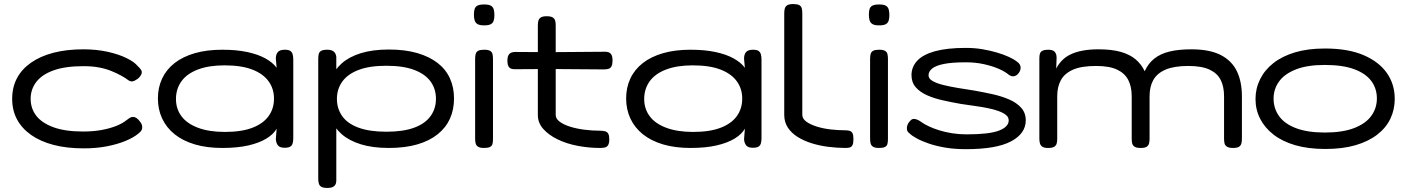

<svg xmlns="http://www.w3.org/2000/svg" viewBox="-20 -719 6924 946"><path d="M393 12Q309 12 244 -5Q179 -22 133.5 -54Q88 -86 64 -130.5Q40 -175 40 -232Q40 -289 63.5 -333.5Q87 -378 132.5 -410Q178 -442 243 -459Q308 -476 391 -476Q455 -476 509.5 -464Q564 -452 603 -433Q642 -414 659 -393Q671 -382 676 -373Q681 -364 676 -352Q672 -344 665.5 -337Q659 -330 651 -326Q632 -312 615 -322Q598 -335 576 -347Q554 -359 526.5 -370Q499 -381 466 -387Q433 -393 391 -393Q302 -393 244.5 -372.5Q187 -352 159 -315.5Q131 -279 131 -232Q131 -185 158.5 -149Q186 -113 243.5 -92Q301 -71 389 -71Q441 -71 483 -79Q525 -87 555 -99.5Q585 -112 602 -126Q612 -133 619 -138Q626 -143 636 -143Q644 -143 653 -137Q662 -131 672 -117Q679 -108 680.5 -98Q682 -88 678 -79Q674 -70 662 -61Q638 -41 598 -24.5Q558 -8 506 2Q454 12 393 12Z M1382 9Q1360 9 1350.5 -1.5Q1341 -12 1339 -32L1343 -85Q1328 -58 1293 -36.5Q1258 -15 1204 -2.5Q1150 10 1075 10Q999 10 940 -7.5Q881 -25 840.5 -57.5Q800 -90 779 -135Q758 -180 758 -234Q758 -288 779 -332.5Q800 -377 840.5 -408.5Q881 -440 940 -457Q999 -474 1075 -474Q1146 -474 1199 -462.5Q1252 -451 1288 -431Q1324 -411 1343 -385L1339 -430Q1339 -451 1349 -462.5Q1359 -474 1383 -474Q1402 -474 1410.5 -468Q1419 -462 1422 -451Q1425 -440 1425 -424V-38Q1425 -24 1422 -13Q1419 -2 1410 3.5Q1401 9 1382 9ZM1088 -69Q1170 -69 1223.5 -89.5Q1277 -110 1303.5 -147Q1330 -184 1330 -233Q1330 -282 1303 -319Q1276 -356 1222.5 -376.5Q1169 -397 1086 -397Q1009 -397 955 -376.5Q901 -356 874 -318.5Q847 -281 847 -231Q847 -183 874 -146.5Q901 -110 955.5 -89.5Q1010 -69 1088 -69Z M1896 10Q1816 10 1758 -8Q1700 -26 1663.5 -58Q1627 -90 1609.5 -135Q1592 -180 1592 -234Q1592 -286 1609.5 -330Q1627 -374 1663.5 -406.5Q1700 -439 1758 -457Q1816 -475 1896 -475Q1976 -475 2036 -457.5Q2096 -440 2136.5 -408.5Q2177 -377 2197 -332.5Q2217 -288 2217 -234Q2217 -179 2197 -134.5Q2177 -90 2136.5 -57.5Q2096 -25 2036 -7.5Q1976 10 1896 10ZM1593 207Q1573 207 1563.5 201.5Q1554 196 1551 185.5Q1548 175 1548 162V-428Q1548 -443 1550.5 -453Q1553 -463 1562.5 -468.5Q1572 -474 1592 -474Q1612 -474 1623 -466Q1634 -458 1637 -440V161Q1638 174 1635 184.5Q1632 195 1622 201Q1612 207 1593 207ZM1883 -70Q1967 -70 2021 -90Q2075 -110 2101.5 -147Q2128 -184 2128 -232Q2128 -281 2101.5 -317.5Q2075 -354 2021 -374.5Q1967 -395 1883 -395Q1801 -395 1747 -374.5Q1693 -354 1666.5 -317Q1640 -280 1640 -232Q1640 -184 1666 -147Q1692 -110 1746.5 -90Q1801 -70 1883 -70Z M2365 10Q2346 10 2336.5 4.5Q2327 -1 2324 -11Q2321 -21 2321 -35V-430Q2321 -444 2324 -454Q2327 -464 2336.5 -469Q2346 -474 2366 -474Q2385 -474 2394.5 -468.5Q2404 -463 2406.5 -453Q2409 -443 2409 -428V-34Q2409 -20 2406.5 -10Q2404 0 2394.5 5Q2385 10 2365 10ZM2365 -594Q2343 -594 2332.5 -600.5Q2322 -607 2318.5 -619Q2315 -631 2315 -647Q2315 -663 2318.5 -674.5Q2322 -686 2333 -691.5Q2344 -697 2366 -697Q2388 -697 2398.5 -691Q2409 -685 2412.5 -673Q2416 -661 2416 -645Q2416 -629 2412.5 -617.5Q2409 -606 2398.5 -600Q2388 -594 2365 -594Z M2937 10Q2881 10 2826 -0.5Q2771 -11 2727 -32.5Q2683 -54 2656.5 -84Q2630 -114 2630 -152V-594Q2630 -608 2633 -618Q2636 -628 2645.5 -633.5Q2655 -639 2673 -639Q2693 -639 2702.5 -633.5Q2712 -628 2715 -618.5Q2718 -609 2718 -595V-152Q2718 -134 2737.5 -119.5Q2757 -105 2788.5 -95Q2820 -85 2859 -80Q2898 -75 2937 -75Q2952 -75 2962 -72Q2972 -69 2977 -60Q2982 -51 2982 -33Q2982 -14 2976.5 -4.5Q2971 5 2961 7.5Q2951 10 2937 10ZM2519 -463 2689 -462 2953 -464Q2967 -465 2977 -462Q2987 -459 2992.5 -449.5Q2998 -440 2998 -421Q2998 -402 2993 -392.5Q2988 -383 2978.5 -380Q2969 -377 2955 -377L2691 -379L2516 -378Q2496 -378 2488 -388Q2480 -398 2480 -421Q2480 -443 2489.5 -453Q2499 -463 2519 -463Z M3689 9Q3667 9 3657.5 -1.5Q3648 -12 3646 -32L3650 -85Q3635 -58 3600 -36.5Q3565 -15 3511 -2.5Q3457 10 3382 10Q3306 10 3247 -7.5Q3188 -25 3147.5 -57.5Q3107 -90 3086 -135Q3065 -180 3065 -234Q3065 -288 3086 -332.5Q3107 -377 3147.5 -408.5Q3188 -440 3247 -457Q3306 -474 3382 -474Q3453 -474 3506 -462.5Q3559 -451 3595 -431Q3631 -411 3650 -385L3646 -430Q3646 -451 3656 -462.5Q3666 -474 3690 -474Q3709 -474 3717.5 -468Q3726 -462 3729 -451Q3732 -440 3732 -424V-38Q3732 -24 3729 -13Q3726 -2 3717 3.5Q3708 9 3689 9ZM3395 -69Q3477 -69 3530.5 -89.5Q3584 -110 3610.5 -147Q3637 -184 3637 -233Q3637 -282 3610 -319Q3583 -356 3529.5 -376.5Q3476 -397 3393 -397Q3316 -397 3262 -376.5Q3208 -356 3181 -318.5Q3154 -281 3154 -231Q3154 -183 3181 -146.5Q3208 -110 3262.5 -89.5Q3317 -69 3395 -69Z M4147 10Q4105 10 4061.5 4.5Q4018 -1 3979.5 -13Q3941 -25 3910.5 -44Q3880 -63 3862 -90Q3844 -117 3844 -153V-653Q3844 -668 3847 -678Q3850 -688 3859.5 -693.5Q3869 -699 3888 -699Q3908 -699 3917.5 -694Q3927 -689 3930 -679Q3933 -669 3933 -655V-154Q3933 -134 3953 -119.5Q3973 -105 4005.5 -95Q4038 -85 4075 -81Q4112 -77 4146 -77Q4159 -77 4167.5 -74Q4176 -71 4180.5 -62Q4185 -53 4185 -34Q4185 -14 4180.5 -4.5Q4176 5 4167 7.5Q4158 10 4147 10Z M4311 10Q4292 10 4282.5 4.5Q4273 -1 4270 -11Q4267 -21 4267 -35V-430Q4267 -444 4270 -454Q4273 -464 4282.5 -469Q4292 -474 4312 -474Q4331 -474 4340.5 -468.5Q4350 -463 4352.5 -453Q4355 -443 4355 -428V-34Q4355 -20 4352.5 -10Q4350 0 4340.5 5Q4331 10 4311 10ZM4311 -594Q4289 -594 4278.5 -600.5Q4268 -607 4264.5 -619Q4261 -631 4261 -647Q4261 -663 4264.5 -674.5Q4268 -686 4279 -691.5Q4290 -697 4312 -697Q4334 -697 4344.5 -691Q4355 -685 4358.5 -673Q4362 -661 4362 -645Q4362 -629 4358.5 -617.5Q4355 -606 4344.5 -600Q4334 -594 4311 -594Z M4739 16Q4684 16 4639 8.5Q4594 1 4558.5 -11Q4523 -23 4498 -36.5Q4473 -50 4461 -62Q4450 -70 4448.5 -81Q4447 -92 4451 -103Q4455 -114 4464 -123Q4474 -136 4489.5 -132.5Q4505 -129 4522 -116Q4533 -108 4554.5 -97.5Q4576 -87 4606 -77.5Q4636 -68 4670.5 -62.5Q4705 -57 4742 -57Q4854 -57 4902 -75.5Q4950 -94 4950 -126Q4950 -142 4936 -153Q4922 -164 4898 -172.5Q4874 -181 4843.5 -187Q4813 -193 4779.5 -197.5Q4746 -202 4714 -207Q4669 -215 4626 -224.5Q4583 -234 4548 -249.5Q4513 -265 4492 -289Q4471 -313 4471 -349Q4471 -389 4499 -419.5Q4527 -450 4586.5 -466.5Q4646 -483 4739 -483Q4782 -483 4820.5 -476.5Q4859 -470 4892.5 -460Q4926 -450 4951 -438.5Q4976 -427 4991 -415Q5007 -404 5008.5 -389Q5010 -374 5000 -360Q4990 -346 4976.5 -343.5Q4963 -341 4950 -351Q4931 -367 4899.5 -380.5Q4868 -394 4827 -403Q4786 -412 4739 -412Q4671 -412 4631 -404Q4591 -396 4573 -381.5Q4555 -367 4555 -348Q4555 -331 4575.5 -319.5Q4596 -308 4628.5 -300Q4661 -292 4700.5 -285.5Q4740 -279 4779 -273Q4825 -265 4870 -255Q4915 -245 4952 -229Q4989 -213 5011.5 -188Q5034 -163 5034 -126Q5034 -61 4961.5 -22.5Q4889 16 4739 16Z M5144 10Q5125 10 5116 4Q5107 -2 5104 -12Q5101 -22 5101 -36V-432Q5101 -446 5104 -455Q5107 -464 5116.5 -469Q5126 -474 5145 -474Q5167 -474 5176.5 -464Q5186 -454 5186 -434L5184 -381Q5195 -403 5212.5 -421Q5230 -439 5255 -451Q5280 -463 5314 -469.5Q5348 -476 5393 -476Q5459 -476 5503.5 -463Q5548 -450 5576 -426Q5604 -402 5620 -368Q5637 -406 5667 -430Q5697 -454 5742 -465Q5787 -476 5850 -476Q5940 -476 5994.5 -448Q6049 -420 6074 -368.5Q6099 -317 6099 -244V-35Q6099 -21 6096 -11Q6093 -1 6084 4.5Q6075 10 6055 10Q6036 10 6026 4Q6016 -2 6013.5 -12Q6011 -22 6011 -36V-245Q6011 -292 5994.5 -325Q5978 -358 5939.5 -376Q5901 -394 5835 -394Q5765 -394 5723 -376Q5681 -358 5662.5 -325Q5644 -292 5644 -245V-34Q5644 -21 5641 -11Q5638 -1 5629 4.5Q5620 10 5600 10Q5580 10 5570.5 4Q5561 -2 5558.5 -12Q5556 -22 5556 -36V-245Q5556 -292 5539 -325Q5522 -358 5484 -376Q5446 -394 5380 -394Q5309 -394 5267.5 -376Q5226 -358 5207.5 -325Q5189 -292 5189 -245V-35Q5189 -21 5186 -11Q5183 -1 5173.5 4.5Q5164 10 5144 10Z M6510 15Q6426 15 6362 -3.5Q6298 -22 6254.5 -56Q6211 -90 6188.5 -134.5Q6166 -179 6166 -231Q6166 -283 6188.5 -328.5Q6211 -374 6254 -408Q6297 -442 6360.5 -461Q6424 -480 6508 -480Q6622 -480 6698 -447.5Q6774 -415 6813 -359.5Q6852 -304 6852 -232Q6852 -179 6830.5 -134Q6809 -89 6765.5 -55.5Q6722 -22 6658.5 -3.5Q6595 15 6510 15ZM6508 -66Q6595 -66 6652 -88Q6709 -110 6736.5 -148Q6764 -186 6764 -234Q6764 -283 6736.5 -320Q6709 -357 6652.5 -378Q6596 -399 6507 -399Q6421 -399 6365 -377Q6309 -355 6282 -317.5Q6255 -280 6255 -233Q6255 -185 6282 -147Q6309 -109 6365.5 -87.5Q6422 -66 6508 -66Z"/></svg>

Font: Fredoka Expanded
Style: Regular
Weight: 400
Width: 7
Designer: Ben Nathan
Foundry: Milena B. Brandão, Ben Nathan
Version: Version 2.001